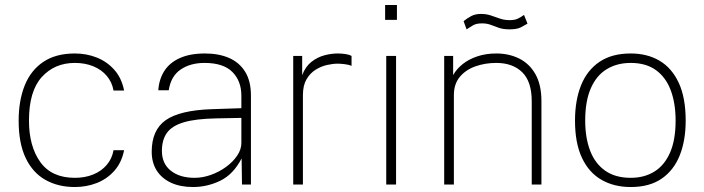

<svg xmlns="http://www.w3.org/2000/svg" viewBox="-20 -742 2832 772"><path d="M281 -527Q327.5 -527 368.8 -510.8Q410 -494.5 439.5 -461.5Q469 -428.5 479 -378H436.5Q430.5 -412 409.2 -437Q388 -462 355 -475.5Q322 -489 281 -489Q199.5 -489 148 -432.2Q96.5 -375.5 96.5 -257Q96.5 -154 142 -90.5Q187.5 -27 281 -27Q322 -27 355 -40.5Q388 -54 409.2 -79Q430.5 -104 436.5 -138H479Q469 -88 439.5 -55Q410 -22 368.8 -6Q327.5 10 281 10Q213.5 10 162.5 -18.8Q111.5 -47.5 83.2 -106.8Q55 -166 55 -257Q55 -338 79.5 -398.8Q104 -459.5 154.2 -493.2Q204.5 -527 281 -527Z M756 10Q705 10 667.8 -7.2Q630.5 -24.5 610.2 -56.2Q590 -88 590 -132Q590 -219 646.2 -258.8Q702.5 -298.5 831 -303L950.5 -307V-357Q950.5 -416.5 914.2 -452.8Q878 -489 802.5 -489Q745 -489 706 -462.2Q667 -435.5 658.5 -379H616.5Q619.5 -423.5 640.8 -456.8Q662 -490 703 -508.5Q744 -527 804.5 -527Q860 -527 901.5 -508.8Q943 -490.5 966 -453Q989 -415.5 989 -358V0H953L951.5 -105Q918 -40.5 865.5 -15.2Q813 10 756 10ZM762.5 -27Q795 -27 828 -38.8Q861 -50.5 888.8 -70.8Q916.5 -91 933.5 -116Q950.5 -141 950.5 -167V-268L850 -266Q767.5 -264.5 719.8 -250.5Q672 -236.5 651.5 -208.2Q631 -180 631 -135Q631 -84 667 -55.5Q703 -27 762.5 -27Z M1159 0V-517H1195V-440Q1208.5 -475 1232.8 -493.8Q1257 -512.5 1285 -519.8Q1313 -527 1337.5 -527Q1353 -527 1368.5 -524.8Q1384 -522.5 1393.5 -517V-477Q1383 -482 1365.8 -484Q1348.5 -486 1337.5 -486Q1319 -486 1295.2 -480.8Q1271.5 -475.5 1249.2 -461.8Q1227 -448 1212.5 -423.2Q1198 -398.5 1198 -360V0Z M1572.5 -517V0H1533V-517ZM1576 -722V-662H1528.5V-722Z M1766 0V-517H1802V-440Q1815.5 -464.5 1840.2 -484.2Q1865 -504 1899.5 -515.5Q1934 -527 1975.5 -527Q2026.5 -527 2067.8 -506.5Q2109 -486 2133 -443.5Q2157 -401 2157 -335V0H2118V-335Q2118 -414 2079.8 -451.5Q2041.5 -489 1975.5 -489Q1930 -489 1891 -475Q1852 -461 1828.5 -432.5Q1805 -404 1805 -360V0ZM2101 -647Q2090.5 -640.5 2074.5 -632.2Q2058.5 -624 2029 -624Q2003.5 -624 1986.2 -630Q1969 -636 1953.5 -642Q1938 -648 1918 -648Q1894 -648 1880.8 -639.5Q1867.5 -631 1856 -624L1844 -657Q1859 -669 1875 -677.5Q1891 -686 1914 -686Q1935.5 -686 1953.8 -679.8Q1972 -673.5 1990.2 -667.2Q2008.5 -661 2030 -661Q2049 -661 2061 -666.5Q2073 -672 2087 -682Z M2516 10Q2449 10 2398.5 -19Q2348 -48 2320 -107.2Q2292 -166.5 2292 -257Q2292 -338 2316.2 -398.8Q2340.5 -459.5 2390.2 -493.2Q2440 -527 2516 -527Q2582.5 -527 2632 -497.8Q2681.5 -468.5 2709.2 -408.8Q2737 -349 2737 -257Q2737 -177 2713 -117Q2689 -57 2640.2 -23.5Q2591.5 10 2516 10ZM2516 -27Q2570.5 -27 2611 -52Q2651.5 -77 2674 -128Q2696.5 -179 2696.5 -257Q2696.5 -326.5 2677 -378.8Q2657.5 -431 2617.5 -460Q2577.5 -489 2516 -489Q2461 -489 2419.8 -464Q2378.5 -439 2355.8 -387.5Q2333 -336 2333 -257Q2333 -188 2352.8 -136.2Q2372.5 -84.5 2413.2 -55.8Q2454 -27 2516 -27Z"/></svg>

Font: Public Sans Thin
Style: Regular
Weight: 100
Designer: The Public Sans project authors (U.S. Web Design System). Libre Franklin designed by Pablo Impallari and Rodrigo Fuenzal
Version: Version 1.008